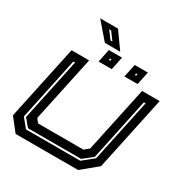

<svg xmlns="http://www.w3.org/2000/svg" viewBox="-219 -1165 1285 1338"><g transform="rotate(30 424.0 -496.0)"><path d="M93.5 0 12.5 -103 139.5 -700H281L168.5 -172L192.5 -141.5H557.5L594.5 -172L707 -700H848.5L721.5 -103L596.5 0ZM140.5 -63.5H577.5L664.5 -134L771.5 -638H757.5L651.5 -138L575.5 -77.5H148.5L97.5 -138L203.5 -638H189.5L82.5 -134ZM550 -726 572 -831H678L656 -726ZM342 -726 364 -831H470L448 -726ZM398.5 -771H408.5L411.5 -785H401.5ZM607.5 -771H617.5L620.5 -785H610.5ZM438.5 -860.5H315L201 -992.5H344.5ZM356 -894.5 309.5 -957.5H293.5L341 -894.5Z"/></g></svg>

Font: Tourney Expanded Regular
Style: Bold Italic
Weight: 700
Width: 7
Italic angle: -12°
Designer: Tyler Finck
Foundry: Etcetera Type Co
Version: Version 1.010; ttfautohint (v1.8.3)